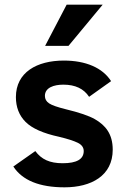

<svg xmlns="http://www.w3.org/2000/svg" viewBox="-20 -786 540 821"><path d="M251 -424C301.7 -424 338.3 -406.7 361 -372L455 -439C418.4 -496.5 346.3 -527 253 -527C137.4 -527 48 -476.5 48 -371C48 -327.7 61.8 -292.2 89.5 -264.5C117.2 -236.8 165 -215.7 233 -201C269 -192.3 295.5 -183.8 312.5 -175.5C329.5 -167.2 338 -155.3 338 -140C338 -105.3 308 -88 248 -88C192.5 -88 157.4 -104.4 131 -140L37 -74C75.7 -14.7 148.7 15 256 15C369.6 15 462 -34.1 462 -146C462 -213.3 430.8 -250.5 385.5 -276.5C360.5 -290.8 319 -305 261 -319C225.7 -327.7 202 -336 190 -344C178 -352 172 -362.7 172 -376C172 -411.2 210.2 -424 251 -424ZM273 -590 419 -766H265L173 -590Z"/></svg>

Font: Fog Sans
Style: Bold
Weight: 700
Foundry: Intel Corporation
Version: Version 1.00